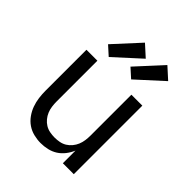

<svg xmlns="http://www.w3.org/2000/svg" viewBox="-215 -896 1030 1030"><g transform="rotate(45 300.0 -380.5)"><path d="M268 8Q242 8 215.5 1.5Q189 -5 167 -20Q145 -35 129 -57.5Q113 -80 104 -105Q95 -130 91.5 -156.5Q88 -183 88 -210V-520H171V-210Q171 -192 173.5 -173.5Q176 -155 183 -138Q190 -121 202 -106.5Q214 -92 229.5 -82.5Q245 -73 263.5 -69.5Q282 -66 300 -66Q318 -66 336.5 -69.5Q355 -73 370.5 -82.5Q386 -92 398 -106.5Q410 -121 417 -138Q424 -155 426.5 -173.5Q429 -192 429 -210V-520H512V0H429V-96Q419 -72 403 -51.5Q387 -31 366 -17.5Q345 -4 319.5 2Q294 8 268 8ZM370 -577 319 -623 453 -769 517 -711ZM200 -577 149 -623 283 -769 347 -711Z"/></g></svg>

Font: Zed Sans Extended
Style: Regular
Weight: 400
Width: 7
Designer: Belleve Invis
Foundry: Belleve Invis
Version: Version 1.0.0; ttfautohint (v1.8.4)